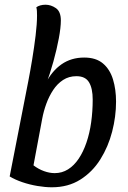

<svg xmlns="http://www.w3.org/2000/svg" viewBox="-20 -774 544 814"><path d="M200 20Q172 20 139 14.5Q106 9 75 -1.5Q44 -12 21 -26L100 -430L173 -420Q200 -473 241 -501.5Q282 -530 337 -530Q387 -530 416.5 -505Q446 -480 459 -437.5Q472 -395 472 -343Q472 -280 455.5 -216Q439 -152 405.5 -98.5Q372 -45 320.5 -12.5Q269 20 200 20ZM212 -40Q243 -40 268.5 -56Q294 -72 313.5 -101Q333 -130 346.5 -169.5Q360 -209 366.5 -255.5Q373 -302 373 -352Q373 -399 357.5 -425Q342 -451 304 -451Q272 -451 247.5 -435Q223 -419 205.5 -392.5Q188 -366 176.5 -334.5Q165 -303 159 -271L122 -73Q143 -57 166.5 -48.5Q190 -40 212 -40ZM173 -410 100 -430Q108 -471 116.5 -522.5Q125 -574 131 -623.5Q137 -673 137 -708Q137 -719 136.5 -727.5Q136 -736 134 -743Q140 -748 150.5 -751Q161 -754 173 -754Q196 -754 217 -739.5Q238 -725 238 -687Q238 -658 229.5 -612Q221 -566 206.5 -513.5Q192 -461 173 -410Z"/></svg>

Font: Sansita Swashed Light
Style: Regular
Weight: 300
Designer: Pablo Cosgaya
Foundry: Omnibus-Type
Version: Version 1.003